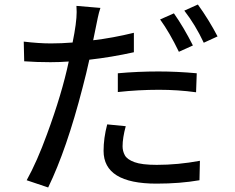

<svg xmlns="http://www.w3.org/2000/svg" viewBox="-20 -796 1040 849"><path d="M881 -607Q844 -686 795 -749L855 -776Q904 -708 942 -635ZM672 16Q438 16 438 -129Q438 -185 454 -246L536 -238Q522 -186 522 -149Q522 -128 532 -109.5Q542 -91 574.5 -79Q607 -67 673 -67Q767 -67 864 -85L862 1Q776 16 672 16ZM193 33 98 1Q144 -82 188 -203Q254 -382 284 -524Q244 -521 203 -521Q141 -521 87 -525L85 -612Q152 -604 205 -604Q252 -604 301 -608Q319 -696 319 -743Q319 -757 318 -770L424 -761Q417 -740 412.5 -718Q408 -696 392 -618Q478 -628 572 -651V-565Q473 -543 375 -532Q362 -472 345 -408Q275 -136 193 33ZM847 -388Q767 -399 683 -399Q592 -399 501 -389V-472Q589 -480 681 -480Q763 -480 850 -472ZM771 -567Q730 -652 688 -710L749 -737Q792 -676 833 -595Z"/></svg>

Font: LXGW 975 Gothic SC
Style: Regular
Weight: 400
Version: Version 2.01;February 25, 2021